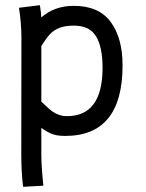

<svg xmlns="http://www.w3.org/2000/svg" viewBox="-20 -517 558 735"><path d="M372.6 -257.3Q372.6 -336.9 347.7 -377.9Q322.8 -418.9 263.2 -418.9Q230 -418.9 208 -410.4Q186 -401.9 171.6 -386.5Q157.2 -371.1 138.2 -340.8V-127.9Q168.9 -98.1 182.6 -88.9Q208 -72.3 235.8 -72.3Q372.6 -72.3 372.6 -257.3ZM62 -360.8V-372.6Q62 -426.3 52.7 -487.3L132.8 -497.1Q137.7 -464.8 138.2 -450.2Q188 -494.6 262.7 -494.6Q358.4 -494.6 403.8 -432.9Q449.2 -371.1 449.2 -266.6Q449.2 3.4 229 3.4Q220.2 3.4 211.9 2.7Q203.6 2 197.8 1Q191.9 0 184.8 -2.4Q177.7 -4.9 174.3 -6.1Q170.9 -7.3 164.3 -11Q157.7 -14.6 155.5 -15.9Q153.3 -17.1 146.5 -21.7Q139.6 -26.4 138.2 -27.3V73.7Q138.2 118.2 146 193.8L68.4 198.2Q61.5 142.6 61.5 71.3Z"/></svg>

Font: FantasqueSansM Nerd Font
Style: Regular
Weight: 400
Monospace: yes
Designer: Jany Belluz
Version: Version 1.8.0 ; ttfautohint (v1.8.2);Nerd Fonts 3.4.0